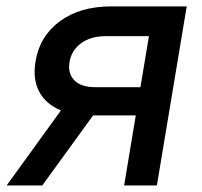

<svg xmlns="http://www.w3.org/2000/svg" viewBox="-27 -565 614 585"><path d="M351.2 0 386.7 -213.4H256.7L101.9 0H-6.7L158.7 -228.7Q112.9 -247.2 92.5 -285.7Q72.1 -324.2 81.3 -377.8Q93.8 -454.9 155.4 -500.2Q217 -545.5 311.4 -545.5H541.9L451 0ZM400.9 -299.4 426.8 -454.9H296.2Q249.3 -454.9 220 -433.2Q190.7 -411.6 185 -376.4Q179 -341.6 199.4 -320.5Q219.8 -299.4 263.1 -299.4Z"/></svg>

Font: Inter UI Medium
Style: Italic
Weight: 500
Italic angle: 9.39999°
Designer: Rasmus Andersson
Foundry: rsms
Version: 3.2;8d6f07862